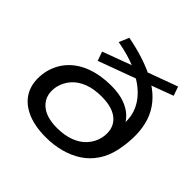

<svg xmlns="http://www.w3.org/2000/svg" viewBox="-179 -888 1072 1072"><g transform="rotate(45 356.5 -352.5)"><path d="M322 9Q227 9 163.5 -22.5Q100 -54 74 -111.5Q48 -169 63 -247Q78 -313 120.5 -359.5Q163 -406 229 -430Q295 -454 377 -454Q438 -454 482.5 -438Q527 -422 555.5 -393Q584 -364 598 -323H572Q588 -407 551 -474.5Q514 -542 430 -588L461 -585L225 -498L206 -552L384 -618L388 -611Q355 -625 317 -636Q279 -647 234 -655L259 -714Q327 -701 382.5 -683Q438 -665 483 -643L456 -645L644 -714L663 -660L526 -609L523 -620Q620 -559 652 -463Q684 -367 657 -231Q644 -170 613.5 -124.5Q583 -79 539 -50Q495 -21 439.5 -6Q384 9 322 9ZM329 -72Q388 -72 433 -89Q478 -106 506.5 -138Q535 -170 545 -212Q560 -287 517 -330Q474 -373 382 -373Q320 -373 275.5 -355.5Q231 -338 203.5 -307Q176 -276 165 -232Q151 -159 195 -115.5Q239 -72 329 -72Z"/></g></svg>

Font: Nunito Sans 10pt Expanded Medium
Style: Italic
Weight: 500
Width: 7
Italic angle: -9°
Designer: Vernon Adams
Foundry: Vernon Adams
Version: Version 3.101;gftools[0.9.27]